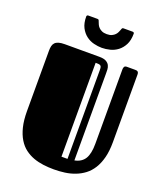

<svg xmlns="http://www.w3.org/2000/svg" viewBox="-165 -1015 963 1139"><g transform="rotate(20 316.0 -445.0)"><path d="M586.9 -252.4Q586.9 -196.8 576.2 -155Q565.4 -113.3 546.4 -83Q527.3 -52.7 501.5 -33.2Q475.6 -13.7 445.1 -2Q414.6 9.8 380.6 14.4Q346.7 19 312 19Q278.8 19 245.8 14.9Q212.9 10.7 183.3 0Q153.8 -10.7 128.4 -29.8Q103 -48.8 84.5 -79.1Q65.9 -109.4 55.4 -151.9Q44.9 -194.3 44.9 -252.4V-632.8Q44.9 -649.9 47.9 -662.6Q50.8 -675.3 59.1 -683.8Q67.4 -692.4 82 -696.8Q96.7 -701.2 120.1 -701.2H337.9Q366.2 -701.2 381.1 -692.9Q396 -684.6 402.1 -672.1Q408.2 -659.7 408.7 -645.8Q409.2 -631.8 409.2 -620.1V-72.8Q453.1 -81.5 472.7 -113.3Q492.2 -145 492.2 -207.5V-678.2Q492.2 -686.5 495.8 -693.8Q499.5 -701.2 512.2 -701.2H563Q567.4 -701.2 571.8 -700.7Q576.2 -700.2 579.6 -698Q583 -695.8 585 -691.2Q586.9 -686.5 586.9 -678.2ZM367.7 -628.9Q367.7 -639.6 366.2 -646Q364.7 -652.3 360.4 -655.5Q356 -658.7 348.6 -659.4Q341.3 -660.2 329.6 -660.2V-67.4H367.7ZM333 -842.3Q352.1 -842.3 364.5 -848.1Q377 -854 384.5 -862.1Q392.1 -870.1 396 -878.9Q399.9 -887.7 401.9 -893.1Q404.3 -899.4 406.2 -904.1Q408.2 -908.7 415 -908.7H473.1Q478.5 -908.7 480.7 -905.5Q482.9 -902.3 482.9 -899.9Q482.9 -857.4 468.5 -829.8Q454.1 -802.2 432.1 -785.6Q410.2 -769 383.8 -762.5Q357.4 -755.9 333 -755.9Q308.6 -755.9 282.2 -762.5Q255.9 -769 233.9 -785.6Q211.9 -802.2 197.5 -829.8Q183.1 -857.4 183.1 -899.9Q183.1 -902.3 185.3 -905.5Q187.5 -908.7 192.9 -908.7H251Q257.8 -908.7 259.8 -904.1Q261.7 -899.4 264.2 -893.1Q266.1 -887.7 270 -878.9Q273.9 -870.1 281.5 -862.1Q289.1 -854 301.5 -848.1Q314 -842.3 333 -842.3Z"/></g></svg>

Font: Fascinate Inline
Style: Regular
Weight: 900
Designer: Astigmatic (AOETI)
Foundry: Astigmatic (AOETI)
Version: Version 1.000